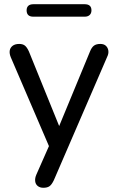

<svg xmlns="http://www.w3.org/2000/svg" viewBox="-20 -702 557 909"><path d="M185 187Q169 187 158.5 178.5Q148 170 146.5 155.5Q145 141 152 125L220 -29V9L31 -431Q24 -448 26 -462Q28 -476 39.5 -485Q51 -494 71 -494Q88 -494 98 -486Q108 -478 117 -458L274 -71H246L406 -458Q414 -478 425 -486Q436 -494 455 -494Q472 -494 481.5 -485Q491 -476 493 -462Q495 -448 487 -432L235 151Q225 172 214.5 179.5Q204 187 185 187ZM138 -623Q106 -623 106 -653Q106 -667 114 -674.5Q122 -682 138 -682H381Q413 -682 413 -653Q413 -639 404.5 -631Q396 -623 381 -623Z"/></svg>

Font: Nunito ExtraLight Medium
Style: Regular
Weight: 500
Version: Version 3.602